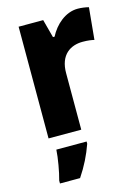

<svg xmlns="http://www.w3.org/2000/svg" viewBox="-118 -626 659 913"><g transform="rotate(-15 211.0 -169.5)"><path d="M357 -560C296 -560 244 -513 217 -460H209L185 -550H64V0H225V-276C224 -370 281 -402 339 -402C366 -402 383 -399 396 -396L411 -553C396 -557 375 -560 357 -560ZM235 72V61H86C84 100 72 169 61 207V221H160C193 172 217 123 235 72Z"/></g></svg>

Font: Noto Sans Lao SemiCondensed ExtraBold
Style: Regular
Weight: 800
Width: 4
Designer: Monotype Design Team
Foundry: Monotype Imaging Inc.
Version: Version 2.003